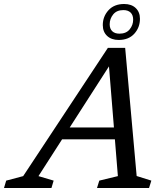

<svg xmlns="http://www.w3.org/2000/svg" viewBox="-84 -941 835 961"><path d="M198 -243.5 217.5 -303H547.5L527.5 -243.5ZM600 -60 673.5 -37 662 0H401.5L413 -37L506 -59.5L459 -638.5H480.5L108.5 -59.5L184.5 -37L173.5 0H-64L-53 -37L32 -59.5L456 -701.5H542.5ZM537.5 -921Q574 -921 595.2 -900.8Q616.5 -880.5 616.5 -847Q616.5 -803.5 588.2 -772.2Q560 -741 510 -741Q474 -741 452.2 -761.2Q430.5 -781.5 430.5 -815.5Q430.5 -858.5 459 -889.8Q487.5 -921 537.5 -921ZM514 -772.5Q547.5 -772.5 565 -794Q582.5 -815.5 582.5 -842.5Q582.5 -865.5 569.8 -878Q557 -890.5 533.5 -890.5Q500 -890.5 482.5 -868.8Q465 -847 465 -819.5Q465 -797 477.8 -784.8Q490.5 -772.5 514 -772.5Z"/></svg>

Font: Newsreader 11pt
Style: Italic
Weight: 400
Italic angle: -17°
Version: Version 1.003